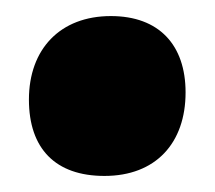

<svg xmlns="http://www.w3.org/2000/svg" viewBox="-20 -443 268 239"><path d="M118 -423C55 -423 16 -382 16 -319C16 -258 49 -224 110 -224C174 -224 211 -265 211 -328C211 -387 178 -423 118 -423Z"/></svg>

Font: Luna Sans Black
Style: Regular
Weight: 900
Designer: Juan Pablo del Peral
Foundry: Huerta Tipografica
Version: Version 2.001; ttfautohint (v1.5)